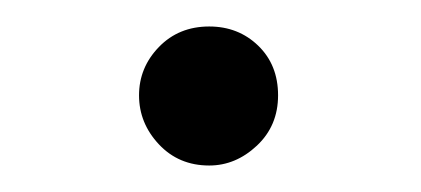

<svg xmlns="http://www.w3.org/2000/svg" viewBox="-20 -314 318 145"><path d="M138 -294Q160 -294 175 -279.5Q190 -265 190 -242Q190 -219 174 -204Q158 -189 138 -189Q115 -189 100 -205Q85 -221 85 -242Q85 -263 100 -278.5Q115 -294 138 -294Z"/></svg>

Font: CMU Serif
Style: Roman
Weight: 500
Version: Version 0.7.0